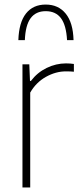

<svg xmlns="http://www.w3.org/2000/svg" viewBox="-20 -822 350 842"><path d="M78.5 -540H108.5L111.5 -467H115.5Q143.5 -504 184.5 -524Q225.5 -544 269.5 -544Q288 -544 304 -541.5V-507.5Q292 -509 269 -509Q224.5 -509 181.2 -484.8Q138 -460.5 112.5 -416V0H78.5ZM180.5 -802Q236 -802 268.2 -762.2Q300.5 -722.5 302.5 -646H274Q270.5 -711 247.5 -742Q224.5 -773 180.5 -773Q137 -773 114.2 -742Q91.5 -711 89 -646H60.5Q63 -723.5 94 -762.8Q125 -802 180.5 -802Z"/></svg>

Font: Encode Sans Semi Condensed Thin
Style: Regular
Weight: 250
Width: 4
Designer: Multiple Designers
Foundry: Impallari Type
Version: Version 2.000